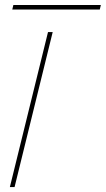

<svg xmlns="http://www.w3.org/2000/svg" viewBox="-20 -759 429 779"><path d="M193.8 -628.9 39.1 0H20L174.8 -628.9ZM389.2 -738.8 384.8 -720.2H29.8L34.2 -738.8Z"/></svg>

Font: Sinkin Sans 100 Thin Italic
Style: Regular
Weight: 100
Italic angle: -112°
Designer: Keith Bates
Foundry: K-Type
Version: Sinkin Sans (version 1.0)  by Keith Bates   •   © 2014   www